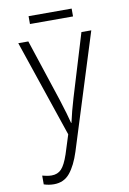

<svg xmlns="http://www.w3.org/2000/svg" viewBox="-99 -726 698 1036"><g transform="rotate(-10 250.0 -207.5)"><path d="M111 251Q83 251 56 242V194Q67 197 80.5 199.5Q94 202 107 202Q140 202 160.5 180.5Q181 159 200 103L233 -1L53 -532H108L221 -189Q235 -145 244 -114Q253 -83 259 -59H261Q267 -87 276 -121.5Q285 -156 295 -189L399 -532H453L255 98Q232 170 199 210.5Q166 251 111 251ZM133 -623V-666H369V-623Z"/></g></svg>

Font: Noto Sans Mono ExtraCondensed Light
Style: Regular
Weight: 300
Width: 2
Designer: Monotype Design Team
Foundry: Monotype Imaging Inc.
Version: Version 2.014; ttfautohint (v1.8.4.7-5d5b)